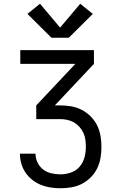

<svg xmlns="http://www.w3.org/2000/svg" viewBox="-20 -1002 640 1022"><path d="M302 0Q275 0 248.5 -4Q222 -8 197.5 -18Q173 -28 152 -44.5Q131 -61 116 -83Q101 -105 93.5 -131Q86 -157 86 -184H169Q169 -159 180 -136.5Q191 -114 210 -99.5Q229 -85 253.5 -79.5Q278 -74 302 -74Q330 -74 357.5 -83.5Q385 -93 403.5 -114.5Q422 -136 429.5 -163.5Q437 -191 437 -220Q437 -239 434.5 -258Q432 -277 424 -294.5Q416 -312 403 -326.5Q390 -341 373.5 -350.5Q357 -360 338 -364Q319 -368 300 -368H173V-441L381 -662H88V-735H480V-662L272 -441H300Q330 -441 359 -436Q388 -431 414.5 -417.5Q441 -404 462.5 -382.5Q484 -361 497 -334.5Q510 -308 515 -278.5Q520 -249 520 -219Q520 -190 515 -161Q510 -132 497 -105.5Q484 -79 463 -58Q442 -37 416 -23.5Q390 -10 360.5 -5Q331 0 302 0ZM346 -801H254L126 -928L193 -982L300 -855L407 -982L474 -928Z"/></svg>

Font: Bmono
Style: Regular
Weight: 400
Monospace: yes
Designer: Belleve Invis
Foundry: Belleve Invis
Version: Version 11.2.2; ttfautohint (v1.8.2)